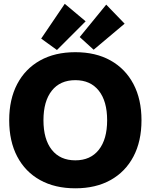

<svg xmlns="http://www.w3.org/2000/svg" viewBox="-20 -996 807 1029"><path d="M383.8 13.2Q274.4 13.2 194.8 -31Q115.2 -75.2 72.3 -157Q29.3 -238.8 29.3 -351.6Q29.3 -463.9 72.3 -545.7Q115.2 -627.4 194.8 -671.9Q274.4 -716.3 383.8 -716.3Q493.2 -716.3 572.5 -671.9Q651.9 -627.4 695.1 -545.7Q738.3 -463.9 738.3 -351.6Q738.3 -238.8 695.1 -157Q651.9 -75.2 572.5 -31Q493.2 13.2 383.8 13.2ZM383.8 -136.7Q464.8 -136.7 509.5 -193.1Q554.2 -249.5 554.2 -351.6Q554.2 -453.6 509.5 -510Q464.8 -566.4 383.8 -566.4Q302.2 -566.4 257.6 -510Q212.9 -453.6 212.9 -351.6Q212.9 -249.5 257.6 -193.1Q302.2 -136.7 383.8 -136.7ZM285.2 -728 200.7 -789.1 327.1 -975.6 439 -881.8ZM481.9 -729.5 407.2 -797.4 549.3 -971.2 647.9 -869.1Z"/></svg>

Font: Schibsted Grotesk ExtraBold
Style: Regular
Weight: 800
Designer: Bakken & Baeck AS, Henrik Kongsvoll
Foundry: Schibsted ASA
Version: Version 1.100; ttfautohint (v1.8.4.7-5d5b);gftools[0.9.25]